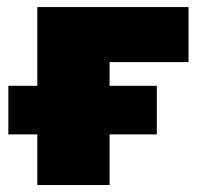

<svg xmlns="http://www.w3.org/2000/svg" viewBox="-20 -530 581 550"><path d="M86.9 0V-145H3.9V-284.2H86.9V-509.8H520V-352.1H293.9V-284.2H429.2V-145H293.9V0Z"/></svg>

Font: Mulish ExtraBlack
Style: Regular
Weight: 1000
Designer: Vernon Adams
Foundry: Vernon Adams
Version: Version 3.603; ttfautohint (v1.8.3)